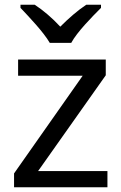

<svg xmlns="http://www.w3.org/2000/svg" viewBox="-20 -786 510 806"><path d="M189 -606H279C303 -651 366 -715 404 -753V-766H342C307 -743 269 -710 233 -674C200 -710 161 -743 126 -766H66V-753C102 -715 163 -651 189 -606ZM431 0V-68H140L424 -470V-536H56V-468H327L39 -58V0Z"/></svg>

Font: Noto Sans Newa
Style: Regular
Weight: 400
Designer: Monotype Design Team
Foundry: Monotype Imaging Inc.
Version: Version 2.007